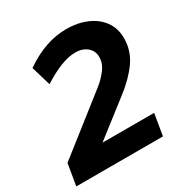

<svg xmlns="http://www.w3.org/2000/svg" viewBox="-164 -800 878 921"><g transform="rotate(-30 274.5 -339.0)"><path d="M-5 0 15 -119 324 -362Q353 -385 377 -416Q401 -447 401 -483Q401 -517 376 -538Q351 -559 311 -559Q275 -559 230.5 -542Q186 -525 129 -489L97 -597Q158 -639 215.5 -658.5Q273 -678 330 -678Q392 -678 441.5 -657Q491 -636 520 -596.5Q549 -557 549 -502Q549 -432 508.5 -375.5Q468 -319 402 -269L209 -119H495L475 0Z"/></g></svg>

Font: Gantari
Style: Bold Italic
Weight: 700
Italic angle: -10°
Designer: Anugrah Pasau
Foundry: Lafontype
Version: Version 1.000; ttfautohint (v1.8.4.7-5d5b)